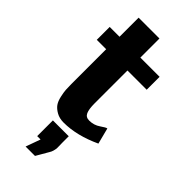

<svg xmlns="http://www.w3.org/2000/svg" viewBox="-260 -652 925 925"><g transform="rotate(45 202.0 -190.0)"><path d="M139 40H247V85Q247 88 247.5 103Q248 118 247.5 123.5Q247 129 244 140Q241 151 235 160L199 222H135L162 147H139ZM14 -384V-472H81V-602H223V-472H354V-384H223V-161Q223 -121 231.5 -102Q240 -83 263 -83Q295 -83 320 -100.5Q345 -118 352 -118L373 -36Q272 11 183 11Q154 11 133 -1Q112 -13 101.5 -28Q91 -43 85.5 -68Q80 -93 79 -108.5Q78 -124 78 -146V-384Z"/></g></svg>

Font: Coval
Style: Black
Weight: 1000
Foundry: Context Ltd
Version: Version 001.000